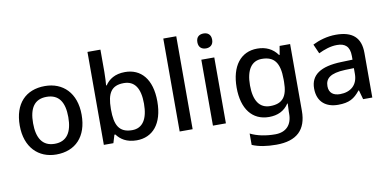

<svg xmlns="http://www.w3.org/2000/svg" viewBox="-87 -1033 3142 1546"><g transform="rotate(-10 1483.5 -260.0)"><path d="M558 -270C558 -449 453 -549 306 -549C149 -549 52 -449 52 -270C52 -91 158 10 303 10C459 10 558 -91 558 -270ZM161 -270C161 -392 204 -461 304 -461C405 -461 449 -392 449 -270C449 -149 405 -77 305 -77C205 -77 161 -149 161 -270Z M798 -577V-760H692V0H770L790 -66H798C828 -25 877 10 960 10C1089 10 1177 -85 1177 -270C1177 -454 1090 -548 961 -548C878 -548 828 -513 798 -468H793C795 -490 798 -534 798 -577ZM936 -462C1024 -462 1068 -398 1068 -271C1068 -146 1024 -77 938 -77C830 -77 798 -145 798 -269V-277C799 -402 833 -462 936 -462Z M1418 0V-760H1312V0Z M1638 -744C1604 -744 1577 -727 1577 -683C1577 -640 1604 -622 1638 -622C1670 -622 1698 -640 1698 -683C1698 -727 1670 -744 1638 -744ZM1690 -539H1584V0H1690Z M2042 -549C1906 -549 1825 -442 1825 -268C1825 -93 1906 10 2042 10C2112 10 2167 -15 2204 -71H2208C2207 -57 2205 -22 2205 -5V13C2205 104 2154 156 2067 156C1990 156 1920 142 1864 114V207C1919 230 1983 240 2061 240C2229 240 2310 161 2310 7V-539H2224L2212 -468H2207C2168 -523 2111 -549 2042 -549ZM2064 -461C2164 -461 2209 -406 2209 -268V-248C2209 -125 2165 -75 2066 -75C1979 -75 1934 -142 1934 -267C1934 -393 1980 -461 2064 -461Z M2685 -549C2613 -549 2545 -528 2494 -502L2528 -425C2574 -447 2625 -466 2680 -466C2745 -466 2783 -437 2783 -358V-328L2691 -325C2520 -320 2438 -263 2438 -153C2438 -41 2510 10 2607 10C2697 10 2740 -16 2787 -75H2791L2812 0H2887V-365C2887 -491 2820 -549 2685 -549ZM2710 -257 2782 -259V-212C2782 -118 2720 -72 2637 -72C2584 -72 2547 -96 2547 -152C2547 -215 2587 -252 2710 -257Z"/></g></svg>

Font: Noto Sans Malayalam Medium
Style: Regular
Weight: 500
Designer: Jelle Bosma - Monotype Design Team
Foundry: Monotype Imaging Inc.
Version: Version 2.104